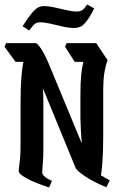

<svg xmlns="http://www.w3.org/2000/svg" viewBox="-21 -830 535 850"><path d="M196 0Q130 -22 96 -41Q62 -60 62 -72Q62 -83 64 -95Q66 -107 68 -130Q70 -153 70 -196V-372Q70 -443 73.5 -487Q77 -531 83 -556H48L-1 -623L6 -639H138Q144 -639 161 -614Q178 -589 201 -533L341 -195Q336 -253 335 -308V-408Q335 -463 338.5 -497.5Q342 -532 348 -556H310L267 -623L274 -639H405L455 -564Q448 -545 442 -513.5Q436 -482 436 -423V-233Q436 -160 432.5 -114Q429 -68 426 -54Q435 -48 445 -42.5Q455 -37 465 -32L450 -1Q394 -24 356.5 -49Q319 -74 314 -86L169 -439Q171 -408 171 -376Q171 -344 171 -313V-174Q171 -131 168.5 -105.5Q166 -80 166 -66Q166 -49 209 -29ZM108 -695 79 -714Q104 -753 120 -772Q136 -791 148 -797Q160 -803 172 -803Q194 -803 221 -797Q248 -791 274 -785Q300 -779 320 -779Q334 -779 343 -785Q352 -791 365 -810L396 -793Q376 -753 361 -734.5Q346 -716 333.5 -711Q321 -706 308 -706Q284 -706 256.5 -712.5Q229 -719 203 -725Q177 -731 158 -731Q142 -731 133.5 -724.5Q125 -718 108 -695Z"/></svg>

Font: Jaini Purva
Style: Regular
Weight: 400
Designer: Maithili Shingre, Girish Dalvi (Devanagari), Taresh Vohra (Latin)
Foundry: Ek Type
Version: Version 2.000; ttfautohint (v1.8.4.7-5d5b)